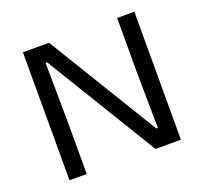

<svg xmlns="http://www.w3.org/2000/svg" viewBox="-113 -770 956 901"><g transform="rotate(-20 365.0 -319.5)"><path d="M217.5 -639 553 -89H561L557.5 -357.5V-639H643.5V0H516.5L177.5 -556H170L173 -268V0H87V-639Z"/></g></svg>

Font: Anek Gujarati SemiExpanded
Style: Regular
Weight: 400
Width: 6
Designer: Mrunmayee Ghaisas (Gujarati), Yesha Goshar (Latin)
Foundry: Ek Type
Version: Version 1.003